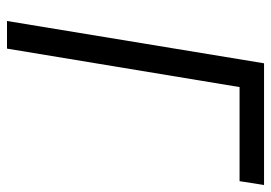

<svg xmlns="http://www.w3.org/2000/svg" viewBox="-133 -642 775 549"><g transform="rotate(90 254.5 -367.5)"><path d="M40 0 161 -735H509L498 -665H229L119 0Z"/></g></svg>

Font: Iosevka Term Curly
Style: Italic
Weight: 400
Italic angle: -9°
Designer: Belleve Invis
Foundry: Belleve Invis
Version: Version 32.3.0